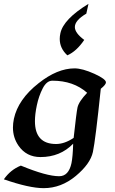

<svg xmlns="http://www.w3.org/2000/svg" viewBox="-40 -811 597 998"><path d="M187 167Q112.3 167 -20 121.1Q14.6 71.3 68.4 49.8Q201.7 105 267.6 105Q316.9 105 331.5 37.1Q338.4 3.9 340.3 -64Q272.9 5.4 170.4 5.4Q97.2 5.4 56.2 -53.7Q27.3 -95.7 27.3 -147.9Q27.3 -169.9 32.2 -193.4Q54.2 -294.9 160.6 -378.4Q257.8 -455.6 347.7 -455.6Q388.2 -455.6 451.2 -427.2Q510.7 -399.9 510.7 -382.8Q510.7 -371.1 483.9 -349.6Q456.1 -82.5 442.9 -21Q429.7 40.5 353.8 103.8Q277.8 167 187 167ZM251.5 -62.5Q295.4 -62.5 342.8 -94.2Q357.4 -227.1 362.8 -252Q369.6 -283.2 413.1 -328.6Q341.8 -391.6 232.4 -391.6Q202.6 -391.6 182.1 -351.8Q161.6 -312 151.4 -263.2Q141.6 -216.8 141.6 -181.2Q141.6 -62.5 251.5 -62.5ZM310.1 -523.4Q270.5 -559.6 270.5 -608.9Q270.5 -623 273.9 -638.2Q289.6 -711.4 419.9 -791L408.7 -740.2Q349.1 -705.1 349.1 -670.4Q349.1 -639.6 397.9 -603.5Q357.9 -544.4 310.1 -523.4Z"/></svg>

Font: Balgruf
Style: Italic
Weight: 500
Italic angle: -12°
Designer: Paul James Miller
Foundry: High-Logic / Made with FontCreator
Version: Version 1.201;March 28, 2021;FontCreator 13.0.0.2683 64-bit